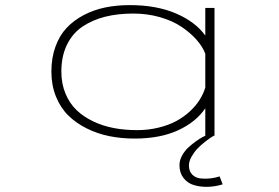

<svg xmlns="http://www.w3.org/2000/svg" viewBox="-20 -531 1090 751"><path d="M488 -511Q592 -511 668 -478.5Q744 -446 783 -392V-500H819V0H816Q812 2.5 805.5 6.5Q799 10.5 782.2 23.5Q765.5 36.5 752.8 49.8Q740 63 729.5 81.2Q719 99.5 719 116Q719 139 732 152Q745 165 764.8 167Q784.5 169 803.5 166.8Q822.5 164.5 839 159L851 190Q822 199 792.8 199.8Q763.5 200.5 738.5 193Q713.5 185.5 697.8 165.2Q682 145 682 115Q682 95.5 692.5 76.8Q703 58 717.8 44.8Q732.5 31.5 747.2 21Q762 10.5 772.5 5L783 0V-107.5Q746.5 -53.5 676.2 -21.2Q606 11 506 11Q454.5 11 407.5 1.5Q360.5 -8 319 -28.8Q277.5 -49.5 247 -79.5Q216.5 -109.5 198.8 -153.5Q181 -197.5 181 -251Q181 -304.5 196.8 -348.2Q212.5 -392 240.5 -421.8Q268.5 -451.5 307.5 -472Q346.5 -492.5 391.5 -501.8Q436.5 -511 488 -511ZM220 -251Q220 -204 236 -165.2Q252 -126.5 279.5 -100.2Q307 -74 345 -56Q383 -38 425.8 -30Q468.5 -22 516 -22Q560.5 -22 600.2 -31.8Q640 -41.5 669.5 -57.5Q699 -73.5 722.5 -95.2Q746 -117 760.8 -140.5Q775.5 -164 783 -188.5V-321Q772.5 -348.5 748.8 -375.5Q725 -402.5 690.2 -426Q655.5 -449.5 606 -463.8Q556.5 -478 501 -478Q440.5 -478 391 -465.5Q341.5 -453 302.5 -426.8Q263.5 -400.5 241.8 -355.8Q220 -311 220 -251Z"/></svg>

Font: League Mono Extended Thin
Style: Regular
Weight: 100
Width: 9
Designer: Tyler Finck
Foundry: The League of Moveable Type / Tyler Finck
Version: Version 2.210